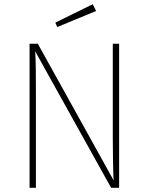

<svg xmlns="http://www.w3.org/2000/svg" viewBox="-20 -889 704 909"><path d="M544 -682V0H506L146 -647Q146 -645 146 -642.5Q146 -640 147 -638Q149 -606 149.5 -558Q150 -510 150 -438V0H120V-682H159L518 -35Q518 -38 518 -40.5Q518 -43 517 -46Q516 -81 515 -127Q514 -173 514 -232V-682ZM419 -869 435 -837 251 -761 242 -782Z"/></svg>

Font: Firava
Style: Regular
Weight: 400
Designer: Carrois Corporate & Edenspiekermann AG
Foundry: Greg Finn Gibson
Version: Version 5.000